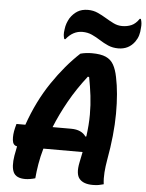

<svg xmlns="http://www.w3.org/2000/svg" viewBox="-62 -994 803 1054"><g transform="rotate(5 339.5 -467.5)"><path d="M172 1Q159 5 144 7.5Q129 10 117 10Q67 10 52 -20.5Q37 -51 47 -113Q52 -139 57 -165Q34 -168 31 -197.5Q28 -227 37 -264L43 -287H92Q138 -419 209 -524Q280 -629 359 -702Q389 -710 422 -710Q471 -710 499 -697.5Q527 -685 542 -658.5Q557 -632 565 -591Q583 -506 582.5 -390.5Q582 -275 556 -132Q550 -98 547.5 -64.5Q545 -31 549 1Q535 5 522 7.5Q509 10 489 10Q438 10 415.5 -16Q393 -42 406 -106Q413 -137 418 -165H202Q189 -120 182 -78Q175 -36 172 1ZM344 -287Q374 -287 394.5 -277.5Q415 -268 426 -251L431 -252Q440 -318 440 -372.5Q440 -427 434 -476.5Q428 -526 418 -578L411 -580Q354 -507 312.5 -433Q271 -359 242 -287ZM574 -873Q602 -873 625 -883Q648 -893 667 -921H673Q681 -899 678 -873Q677 -849 671.5 -830.5Q666 -812 654 -795Q621 -749 563 -749Q532 -749 507 -760Q482 -771 459.5 -785.5Q437 -800 413 -811Q389 -822 360 -822Q308 -822 270 -774H264Q260 -785 259 -797Q258 -809 261 -828Q263 -846 268.5 -861Q274 -876 282 -890Q299 -916 322.5 -930.5Q346 -945 380 -945Q409 -945 433.5 -934Q458 -923 481 -909Q504 -895 526.5 -884Q549 -873 574 -873Z"/></g></svg>

Font: Recursive Sn Csl St
Style: Bold Italic
Weight: 700
Italic angle: -15°
Version: Version 1.079;hotconv 1.0.112;makeotfexe 2.5.65598; ttfautoh